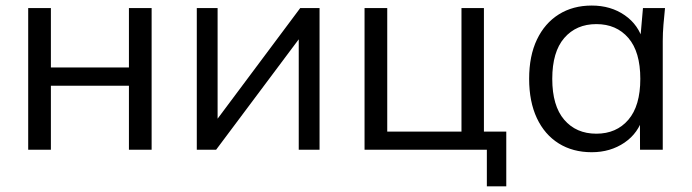

<svg xmlns="http://www.w3.org/2000/svg" viewBox="-20 -531 2454 681"><path d="M80 0V-502.3H160.5V-291.6H437.3V-502.3H517.8V0H437.3V-226.9H160.5V0Z M678 0V-502.3H751.8V-74.8H725.5L1044.8 -502.3H1113.4V0H1039.6V-428.1H1066.9L746.6 0Z M1706.8 130V0H1273V-502.3H1353.5V-64.2H1616.8V-502.3H1696.4V-64.2H1775.7V130Z M2078.8 8.9Q2011.7 8.9 1961.7 -22.3Q1911.7 -53.5 1884.2 -112Q1856.8 -170.5 1856.8 -251.4Q1856.8 -332.9 1884.5 -390.8Q1912.2 -448.8 1962.2 -480.1Q2012.2 -511.3 2078.8 -511.3Q2146.5 -511.3 2196 -476.9Q2245.6 -442.5 2261.6 -383.1H2250.1L2260.5 -502.3H2338.7Q2335.7 -472.9 2333.2 -443.6Q2330.7 -414.2 2330.7 -385.9V0H2250.1L2249.7 -118.3H2261.1Q2245.1 -59.4 2195.1 -25.2Q2145 8.9 2078.8 8.9ZM2095.2 -56.8Q2166.4 -56.8 2208.8 -106.3Q2251.1 -155.7 2251.1 -251.4Q2251.1 -347.1 2208.8 -396.3Q2166.4 -445.5 2095.2 -445.5Q2024 -445.5 1981.4 -396.3Q1938.8 -347.1 1938.8 -251.4Q1938.8 -155.7 1981.2 -106.3Q2023.6 -56.8 2095.2 -56.8Z"/></svg>

Font: Mulish ExtraLight
Style: Regular
Weight: 200
Designer: Vernon Adams
Foundry: Vernon Adams
Version: Version 3.603